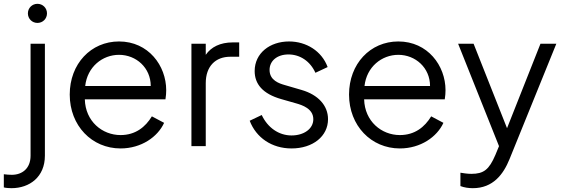

<svg xmlns="http://www.w3.org/2000/svg" viewBox="-81 -765 2943 1005"><path d="M-21 220C74 220 154 161 154 50V-536H79V50C79 117 35 150 -19 150C-32 150 -47 149 -61 147V216C-51 219 -30 220 -21 220ZM65 -695C65 -667 87 -645 115 -645C143 -645 165 -667 165 -695C165 -723 143 -745 115 -745C87 -745 65 -723 65 -695Z M550 12C659 12 745 -49 778 -122L714 -156C680 -100 628 -58 550 -58C454 -58 366 -130 363 -245H785C788 -262 789 -280 789 -293C789 -421 696 -548 542 -548C395 -548 284 -431 284 -270C284 -107 400 12 550 12ZM365 -315C376 -415 455 -478 542 -478C632 -478 708 -410 708 -315Z M921 0H996V-330C996 -418 1047 -468 1124 -468H1171V-543H1137C1072 -543 1024 -519 996 -478V-536H921Z M1445 12C1557 12 1636 -52 1636 -141C1636 -213 1584 -269 1498 -294L1409 -320C1381 -328 1330 -344 1330 -399C1330 -446 1369 -480 1429 -480C1490 -480 1543 -444 1570 -384L1634 -414C1603 -498 1522 -548 1432 -548C1332 -548 1252 -487 1252 -393C1252 -326 1293 -274 1392 -246L1469 -224C1501 -215 1559 -196 1559 -141C1559 -90 1509 -56 1445 -56C1378 -56 1320 -97 1289 -163L1226 -133C1260 -44 1342 12 1445 12Z M2012 12C2121 12 2207 -49 2240 -122L2176 -156C2142 -100 2090 -58 2012 -58C1916 -58 1828 -130 1825 -245H2247C2250 -262 2251 -280 2251 -293C2251 -421 2158 -548 2004 -548C1857 -548 1746 -431 1746 -270C1746 -107 1862 12 2012 12ZM1827 -315C1838 -415 1917 -478 2004 -478C2094 -478 2170 -410 2170 -315Z M2394 220C2500 220 2554 147 2586 68L2831 -536H2748L2573 -94L2398 -536H2317L2531 0L2512 46C2479 123 2451 145 2386 145C2364 145 2342 141 2329 139V209C2350 217 2373 220 2394 220Z"/></svg>

Font: Mluvka
Style: Regular
Weight: 400
Designer: Modified by Jiří Krblich, Original typeface by Gumpita Rahayu
Foundry: Gumpita Rahayu & Jiří Krblich
Version: Version 2.000;Glyphs 3.1.1 (3134)